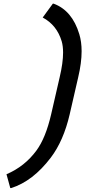

<svg xmlns="http://www.w3.org/2000/svg" viewBox="-20 -874 450 1012"><path d="M34.2 117.2 14.2 44.4Q110.4 3.4 172.4 -81.1Q220.7 -147 249.5 -271L294.4 -466.3Q312.5 -542.5 312.5 -596.7Q312.5 -631.3 305.2 -656.2Q279.8 -741.7 205.1 -781.7L258.3 -854.5H263.2Q360.4 -818.4 397.9 -694.3Q410.2 -654.3 410.2 -604Q410.2 -542.5 392.1 -466.3L347.2 -271Q314.9 -131.8 247.6 -43Q153.3 81.1 39.1 117.2Z"/></svg>

Font: Nova Script
Style: Regular
Weight: 400
Italic angle: -13°
Version: Version 2.001